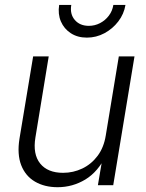

<svg xmlns="http://www.w3.org/2000/svg" viewBox="-20 -761 602 789"><path d="M216.8 8.3Q163.1 8.3 123.8 -14.6Q84.5 -37.6 67.1 -82.3Q49.8 -127 60.1 -191.4L116.2 -529.3H180.2L125.5 -195.8Q114.3 -127.4 145 -89.1Q175.8 -50.8 239.3 -50.8Q281.2 -50.8 318.4 -68.6Q355.5 -86.4 381.1 -120.6Q406.7 -154.8 414.6 -204.1L468.3 -529.3H532.7L445.3 0H382.3L403.3 -124.5H417Q383.3 -55.2 330.8 -23.4Q278.3 8.3 216.8 8.3ZM336.9 -606.4Q298.8 -606.4 271 -624.5Q243.2 -642.6 230.2 -672.9Q217.3 -703.1 223.1 -740.7H272.9Q266.6 -703.1 287.4 -679Q308.1 -654.8 345.2 -654.8Q369.6 -654.8 391.1 -666Q412.6 -677.2 427.2 -696.5Q441.9 -715.8 445.8 -740.7H495.6Q489.3 -703.1 466.1 -672.9Q442.9 -642.6 409.2 -624.5Q375.5 -606.4 336.9 -606.4Z"/></svg>

Font: Inter 24pt Light
Style: Italic
Weight: 300
Italic angle: -9.3988°
Designer: Rasmus Andersson
Foundry: rsms
Version: Version 4.001;git-66647c0bb